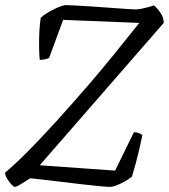

<svg xmlns="http://www.w3.org/2000/svg" viewBox="-23 -734 663 754"><path d="M35 0Q31 0 22 -9.5Q13 -19 5 -32Q-3 -45 -3 -56Q31 -84 83 -136Q135 -188 198.5 -258Q262 -328 331 -408Q379 -464 428 -524.5Q477 -585 524 -644L225 -656L170 -507Q166 -504 155 -501.5Q144 -499 133 -499Q131 -521 130.5 -549.5Q130 -578 131.5 -608Q133 -638 137 -664Q146 -673 160.5 -682Q175 -691 190.5 -698.5Q206 -706 218 -710Q230 -714 235 -714Q243 -714 271.5 -712.5Q300 -711 339 -708.5Q378 -706 415.5 -703Q453 -700 479.5 -698.5Q506 -697 510 -697Q519 -697 531.5 -699.5Q544 -702 557.5 -705.5Q571 -709 581 -713Q592 -705 606 -685.5Q620 -666 620 -644L133 -85L429 -64L503 -215Q517 -214 524.5 -210.5Q532 -207 536 -203Q531 -178 524.5 -150Q518 -122 510.5 -94Q503 -66 495 -40Q482 -30 465 -20.5Q448 -11 433 -5.5Q418 0 410 0Q399 0 367 -3Q335 -6 293 -11Q251 -16 209 -21Q167 -26 136 -29.5Q105 -33 96 -34Q75 -21 58.5 -10.5Q42 0 35 0Z"/></svg>

Font: Texturina 12pt Thin
Style: Italic
Weight: 250
Italic angle: -11°
Designer: Guillermo Torres Carreño
Foundry: Omnibus-Type
Version: Version 1.002